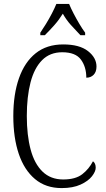

<svg xmlns="http://www.w3.org/2000/svg" viewBox="-20 -951 541 981"><path d="M295 10Q214 10 159 -36Q104 -82 76 -164.5Q48 -247 48 -358Q48 -469 77 -551.5Q106 -634 162.5 -679Q219 -724 303 -724Q386 -724 429.5 -690Q473 -656 473 -611Q473 -584 458.5 -569Q444 -554 421 -554Q421 -609 393.5 -646.5Q366 -684 298 -684Q235 -684 195 -643.5Q155 -603 136 -530Q117 -457 117 -358Q117 -260 136.5 -187Q156 -114 197.5 -74Q239 -34 303 -34Q366 -34 400.5 -61Q435 -88 455 -127Q469 -117 469 -94Q469 -75 450 -50.5Q431 -26 392 -8Q353 10 295 10ZM186 -784Q199 -803 215 -829Q231 -855 245 -882Q259 -909 268 -931H333Q342 -909 356 -882Q370 -855 385.5 -829Q401 -803 415 -784V-771H391Q365 -798 342 -823.5Q319 -849 301 -881Q281 -849 258.5 -823.5Q236 -798 209 -771H186Z"/></svg>

Font: Noto Serif Condensed Light
Style: Regular
Weight: 300
Width: 3
Designer: Monotype Design Team
Foundry: Monotype Imaging Inc.
Version: Version 2.013